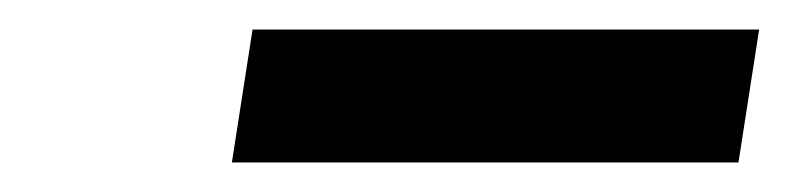

<svg xmlns="http://www.w3.org/2000/svg" viewBox="-20 -730 540 130"><path d="M137 -620 151 -710H494L480 -620Z"/></svg>

Font: Nunito Sans 7pt
Style: Bold Italic
Weight: 700
Italic angle: -9°
Version: Version 3.101;gftools[0.9.27]